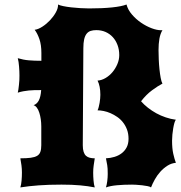

<svg xmlns="http://www.w3.org/2000/svg" viewBox="-20 -818 789 838"><path d="M68.8 0Q72.8 -12.7 74.2 -30.3Q75.7 -47.9 75.7 -64.9Q75.7 -80.6 73.7 -96.2Q71.8 -111.8 68.8 -127Q96.2 -127 114 -129.4Q131.8 -131.8 142.1 -137.9Q152.3 -144 156.2 -155.3Q160.2 -166.5 160.2 -184.1V-266.1Q160.2 -281.7 158 -297.4Q155.8 -313 151.6 -325.9Q147.5 -338.9 141.1 -347.7Q134.8 -356.4 126.5 -358.9Q141.1 -363.8 149.4 -379.6Q157.7 -395.5 159.7 -424.8Q144.5 -424.8 131.3 -424.6Q118.2 -424.3 106 -423.1Q93.8 -421.9 81.8 -419.7Q69.8 -417.5 57.6 -413.6Q59.1 -418.5 60.3 -427.7Q61.5 -437 62.7 -447.5Q64 -458 64.5 -468.8Q64.9 -479.5 64.9 -488.3Q64.9 -496.6 64.5 -506.8Q64 -517.1 63.2 -527.3Q62.5 -537.6 61 -547.4Q59.6 -557.1 57.6 -564Q82.5 -556.6 106.2 -554.7Q129.9 -552.7 160.6 -552.7V-586.9Q160.6 -622.1 152.1 -647Q143.6 -671.9 131.3 -688Q147 -689.9 165 -701.7Q183.1 -713.4 198.2 -729.5Q213.4 -745.6 223.4 -763.4Q233.4 -781.2 233.4 -795.9V-798.3Q240.7 -794.4 256.1 -791.3Q271.5 -788.1 290.8 -785.9Q310.1 -783.7 330.6 -782.5Q351.1 -781.2 368.7 -781.2Q426.3 -781.2 468.8 -785.6Q511.2 -790 532.2 -798.3Q538.1 -775.4 555.7 -754.9Q573.2 -734.4 595.7 -719Q618.2 -703.6 641.6 -694.8Q665 -686 683.6 -686Q685.1 -686 686.3 -686.3Q687.5 -686.5 689 -686.5Q679.7 -670.9 675.8 -649.2Q671.9 -627.4 671.9 -599.6Q671.9 -581.1 672.9 -558.8Q673.8 -536.6 676 -515.6Q678.2 -494.6 681.4 -477.8Q684.6 -460.9 689 -453.1Q669.4 -442.9 643.8 -424.1Q618.2 -405.3 595.7 -376Q608.4 -361.3 625.5 -347.9Q642.6 -334.5 662.1 -323.7Q681.6 -313 703.4 -305.7Q725.1 -298.3 747.6 -295.4Q744.1 -291.5 741.2 -281.5Q738.3 -271.5 736.1 -258.5Q733.9 -245.6 732.4 -231Q731 -216.3 731 -204.1Q731 -169.9 736.3 -146.5Q741.7 -123 747.6 -107.4Q727.5 -105.5 710.7 -94.7Q693.8 -84 679.9 -68.6Q666 -53.2 655.8 -34.9Q645.5 -16.6 639.2 0Q635.3 -3.4 624.3 -5.6Q613.3 -7.8 600.3 -9.3Q587.4 -10.7 575.2 -11.5Q563 -12.2 556.6 -12.2Q520 -12.2 490.7 -9.5Q461.4 -6.8 442.4 0Q445.8 -10.3 448 -26.6Q450.2 -43 450.2 -58.6Q450.2 -72.3 449.7 -81.3Q449.2 -90.3 448 -97.4Q446.8 -104.5 445.3 -111.3Q443.8 -118.2 442.4 -127Q461.9 -127.9 479.7 -133.3Q497.6 -138.7 511.2 -149.2Q524.9 -159.7 533 -175.3Q541 -190.9 541 -212.4Q541 -234.4 534.4 -252.2Q527.8 -270 516.8 -283.9Q505.9 -297.9 491.7 -307.6Q477.5 -317.4 462.4 -324Q447.3 -330.6 432.6 -333.5Q418 -336.4 405.8 -336.4Q408.7 -342.3 410.9 -351.1Q413.1 -359.9 414.8 -369.4Q416.5 -378.9 417.2 -388.2Q418 -397.5 418 -404.3Q418 -442.4 405.8 -466.3Q423.3 -467.3 440.4 -477.3Q457.5 -487.3 470.7 -502.9Q483.9 -518.6 492.2 -538.1Q500.5 -557.6 500.5 -577.6Q500.5 -601.6 492.9 -621.6Q485.4 -641.6 472.2 -656Q459 -670.4 440.7 -678.5Q422.4 -686.5 400.4 -686.5Q386.2 -686.5 375.7 -683.1Q365.2 -679.7 358.2 -670.9Q351.1 -662.1 347.4 -646.7Q343.8 -631.3 343.8 -607.4L341.3 -184.1Q341.3 -166.5 345 -155.3Q348.6 -144 355.5 -137.9Q362.3 -131.8 372.1 -129.4Q381.8 -127 393.6 -127Q391.1 -111.8 388.9 -96.2Q386.7 -80.6 386.7 -64.9Q386.7 -47.9 388.2 -30.3Q389.6 -12.7 393.6 0Q364.3 -5.9 329.8 -9Q295.4 -12.2 248.5 -12.2Q191.9 -12.2 148.9 -9Q106 -5.9 68.8 0Z"/></svg>

Font: Arbutus
Style: Regular
Weight: 400
Designer: Karolina Lach
Foundry: Sorkin Type Co.
Version: Version 1.003